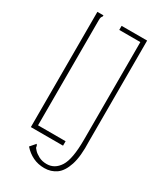

<svg xmlns="http://www.w3.org/2000/svg" viewBox="-192 -693 758 899"><g transform="rotate(30 187.5 -244.0)"><path d="M207 135Q173 135 145 121.5Q117 108 95 83L120 54Q126 62 125.5 67Q125 72 136 83Q145 93 163.5 103Q182 113 207 113Q250 113 276 72.5Q302 32 302 -74V-601H188V-623H326V-79Q329 2 313.5 49Q298 96 270.5 115.5Q243 135 207 135ZM57 0V-623H90Q90 -616 88 -614.5Q86 -613 84 -608.5Q82 -604 82 -590V-24H231V0Z"/></g></svg>

Font: Inconsolata Condensed ExtraLight
Style: Regular
Weight: 200
Width: 3
Monospace: yes
Designer: Raph Levien, Cyreal, Brenton Simpson
Foundry: Raph Levien, Cyreal, Google
Version: Version 3.100; ttfautohint (v1.8.4.7-5d5b)